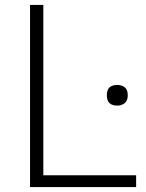

<svg xmlns="http://www.w3.org/2000/svg" viewBox="-20 -760 595 780"><path d="M102 -740H156V-48H533V0H102ZM456 -331Q436 -331 425 -341Q414 -351 414 -373Q414 -395 425 -405Q436 -415 456 -415Q474 -415 486.5 -405.5Q499 -396 499 -373Q499 -351 486.5 -341Q474 -331 456 -331Z"/></svg>

Font: Encode Sans Wide
Style: ExtraLight
Weight: 200
Designer: Pablo Impallari, Andres Torresi
Foundry: Pablo Impallari, Andres Torresi
Version: Version 1.000; ttfautohint (v1.00) -l 8 -r 50 -G 200 -x 14 -